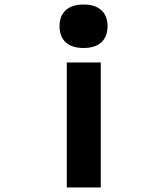

<svg xmlns="http://www.w3.org/2000/svg" viewBox="-20 -640 740 848"><path d="M425 188H275V-364H425ZM349 -620Q400 -620 427.5 -595Q455 -570 455 -524Q455 -478 427.5 -453Q400 -428 349 -428Q298 -428 270.5 -453Q243 -478 243 -524Q243 -570 270.5 -595Q298 -620 349 -620Z"/></svg>

Font: Martian Mono SemiBold
Style: Regular
Weight: 600
Monospace: yes
Designer: Roman Shamin
Foundry: Evil Martians
Version: Version 1.000; ttfautohint (v1.8.4.7-5d5b)